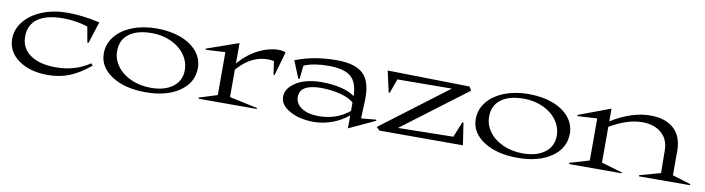

<svg xmlns="http://www.w3.org/2000/svg" viewBox="-26 -881 4953 1349"><g transform="rotate(10 2450.5 -206.5)"><path d="M616.2 -100.1Q539.6 -36.1 469.2 -8.1Q398.9 20 315.9 20Q187.5 20 106.7 -37.8Q25.9 -95.7 25.9 -187Q25.9 -255.9 72 -313Q118.2 -370.1 199.2 -402.6Q280.3 -435.1 378.9 -435.1Q482.4 -435.1 608.9 -407.2L559.1 -251L550.8 -252.9L530.8 -363.8Q445.8 -391.1 356 -391.1Q237.3 -391.1 175 -347.2Q112.8 -303.2 112.8 -219.2Q112.8 -136.7 179 -89.8Q245.1 -43 360.8 -43Q499 -43 603 -113.8Z M1012.7 20Q864.3 20 771 -40.8Q677.7 -101.6 677.7 -198.2Q677.7 -266.6 721.2 -320.6Q764.6 -374.5 841.8 -404.8Q918.9 -435.1 1015.6 -435.1Q1111.8 -435.1 1187.3 -406.7Q1262.7 -378.4 1304.7 -327.1Q1346.7 -275.9 1346.7 -210.9Q1346.7 -106.9 1254.9 -43.5Q1163.1 20 1012.7 20ZM767.1 -231Q767.1 -171.9 803.5 -122.8Q839.8 -73.7 903.6 -45.4Q967.3 -17.1 1043.9 -17.1Q1142.6 -17.1 1200.7 -61Q1258.8 -105 1258.8 -179.2Q1258.8 -239.7 1222.9 -289.8Q1187 -339.8 1124.5 -368.4Q1062 -397 986.8 -397Q881.8 -397 824.5 -353.5Q767.1 -310.1 767.1 -231Z M1604.5 -49.8 1804.7 -6.8 1802.7 0H1389.6L1387.7 -7.8L1517.6 -48.8V-355L1378.9 -347.2L1376.5 -355L1604.5 -435.1V-290Q1669.4 -363.8 1743.2 -399.9Q1816.9 -436 1882.8 -436Q1909.7 -436 1934.6 -426.8L1885.7 -255.9L1877.9 -257.8L1864.7 -352.1Q1794.9 -365.7 1728.8 -339.1Q1662.6 -312.5 1604.5 -245.1Z M1971.2 -117.2Q1971.2 -161.6 2006.6 -195.8Q2042 -230 2097.7 -247.6Q2153.3 -265.1 2218.3 -265.1Q2296.9 -265.1 2359.4 -250Q2421.9 -234.9 2458.5 -207Q2457 -302.7 2409.4 -344.5Q2361.8 -386.2 2248.5 -386.2Q2144 -386.2 2074.2 -356.9L2063.5 -261.2L2055.2 -258.8L2004.4 -382.8Q2134.3 -435.1 2300.3 -435.1Q2432.6 -435.1 2490 -378.7Q2547.4 -322.3 2542.5 -188L2537.1 -62L2643.6 -71.8L2645.5 -64L2458.5 22.9V-69.8Q2409.2 -27.3 2343.3 -3.7Q2277.3 20 2213.4 20Q2112.3 20 2041.7 -19Q1971.2 -58.1 1971.2 -117.2ZM2073.2 -133.8Q2073.2 -85.4 2118.7 -55.7Q2164.1 -25.9 2240.2 -25.9Q2366.7 -25.9 2458.5 -101.1V-162.1Q2422.4 -192.4 2358.2 -208.3Q2293.9 -224.1 2225.1 -224.1Q2073.2 -224.1 2073.2 -133.8Z M2656.2 -22 3128.9 -378.9 2741.2 -376 2705.1 -275.9 2697.3 -272.9 2663.1 -425.8 3249 -415 3265.1 -388.2 2804.2 -41 3198.2 -47.9 3243.2 -159.2 3251 -158.2 3274.9 0H2679.2Z M3666.5 20Q3518.1 20 3424.8 -40.8Q3331.5 -101.6 3331.5 -198.2Q3331.5 -266.6 3375 -320.6Q3418.5 -374.5 3495.6 -404.8Q3572.8 -435.1 3669.4 -435.1Q3765.6 -435.1 3841.1 -406.7Q3916.5 -378.4 3958.5 -327.1Q4000.5 -275.9 4000.5 -210.9Q4000.5 -106.9 3908.7 -43.5Q3816.9 20 3666.5 20ZM3420.9 -231Q3420.9 -171.9 3457.3 -122.8Q3493.7 -73.7 3557.4 -45.4Q3621.1 -17.1 3697.8 -17.1Q3796.4 -17.1 3854.5 -61Q3912.6 -105 3912.6 -179.2Q3912.6 -239.7 3876.7 -289.8Q3840.8 -339.8 3778.3 -368.4Q3715.8 -397 3640.6 -397Q3535.6 -397 3478.3 -353.5Q3420.9 -310.1 3420.9 -231Z M4032.7 -341.8 4030.3 -350.1 4258.3 -435.1V-344.2Q4403.3 -435.1 4536.6 -435.1Q4645 -435.1 4704.8 -380.4Q4764.6 -325.7 4764.6 -224.1V-48.8L4895.5 -8.8L4893.6 -1L4531.7 0L4529.3 -7.8L4679.7 -49.8L4677.7 -212.9Q4677.2 -290 4625.5 -334.5Q4573.7 -378.9 4488.3 -378.9Q4383.8 -378.9 4258.3 -305.2V-49.8L4408.7 -5.9L4406.7 0H4033.7L4031.7 -8.8L4171.4 -49.8V-350.1Z"/></g></svg>

Font: Halibut Exp
Style: Regular
Weight: 400
Width: 7
Designer: Matteo Maggi
Foundry: Collletttivo
Version: Version 3.080 | FøM Fix